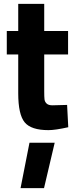

<svg xmlns="http://www.w3.org/2000/svg" viewBox="-20 -659 397 990"><path d="M331 -378H208V-189Q208 -159 209.5 -146.5Q211 -134 220.5 -125Q230 -116 250 -116L326 -118L332 -3Q265 12 230 12Q140 12 107 -28.5Q74 -69 74 -178V-378H15V-499H74V-639H208V-499H331ZM86 311 132 77H262L207 311Z"/></svg>

Font: TitilliumText22L Xb
Style: Bold
Weight: 400
Designer: Campivisivi
Foundry: Campivisivi
Version: 1.000